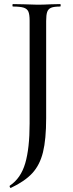

<svg xmlns="http://www.w3.org/2000/svg" viewBox="-20 -645 355 940"><path d="M33 275H32Q30 275 28 270.5Q26 266 28 264Q82 228 103.5 154.5Q125 81 125 -40V-544Q125 -574 119 -588Q113 -602 96 -607.5Q79 -613 43 -613Q41 -613 41 -619Q41 -625 43 -625L97 -624Q141 -622 164 -622Q191 -622 231 -624L275 -625Q277 -625 277 -619Q277 -613 275 -613Q244 -613 230 -607Q216 -601 211 -586.5Q206 -572 206 -542V-67Q206 37 190.5 100Q175 163 138 203Q101 243 33 275Z"/></svg>

Font: Cormorant SC Medium
Style: Regular
Weight: 500
Designer: Christian Thalmann (Catharsis Fonts)
Foundry: Catharsis Fonts
Version: Version 4.000